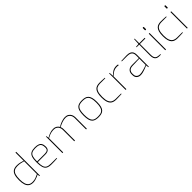

<svg xmlns="http://www.w3.org/2000/svg" viewBox="479 -2559 4361 4361"><g transform="rotate(-45 2659.0 -378.5)"><path d="M262 6Q194 6 151.5 -24Q109 -54 89.5 -114Q70 -174 70 -263Q70 -362 91 -422.5Q112 -483 156.5 -510Q201 -537 272 -537Q323 -537 372 -525.5Q421 -514 457 -501V-763H481V0H465L457 -57Q444 -45 410.5 -30.5Q377 -16 336.5 -5Q296 6 262 6ZM262 -16Q321 -16 369 -34.5Q417 -53 457 -73V-485Q408 -498 367 -506.5Q326 -515 272 -515Q209 -515 169.5 -491Q130 -467 112 -412Q94 -357 94 -263Q94 -179 111 -124Q128 -69 165 -42.5Q202 -16 262 -16Z M846 6Q766 6 720.5 -20Q675 -46 656.5 -106Q638 -166 638 -268Q638 -372 658.5 -430.5Q679 -489 726 -513Q773 -537 851 -537Q915 -537 957 -521.5Q999 -506 1020.5 -469Q1042 -432 1042 -367Q1042 -326 1025.5 -300Q1009 -274 978.5 -262.5Q948 -251 906 -251H662Q662 -165 677 -113.5Q692 -62 732 -39Q772 -16 848 -16H1032V0Q981 4 939.5 5Q898 6 846 6ZM662 -273H906Q963 -273 990.5 -293Q1018 -313 1018 -367Q1018 -425 1001.5 -457Q985 -489 948.5 -502Q912 -515 851 -515Q777 -515 736 -494.5Q695 -474 678.5 -421.5Q662 -369 662 -273Z M1203 0V-531H1217L1227 -469Q1271 -498 1326.5 -519Q1382 -540 1443 -540Q1494 -540 1530.5 -517Q1567 -494 1586 -458Q1612 -478 1652 -496.5Q1692 -515 1737 -527.5Q1782 -540 1822 -540Q1875 -540 1912 -516Q1949 -492 1968 -453Q1987 -414 1987 -370V0H1963V-370Q1963 -410 1946.5 -443.5Q1930 -477 1898.5 -497.5Q1867 -518 1822 -518Q1765 -518 1705 -497Q1645 -476 1591 -446Q1599 -428 1603 -409Q1607 -390 1607 -370V0H1583V-370Q1583 -410 1566.5 -443.5Q1550 -477 1519 -497.5Q1488 -518 1443 -518Q1399 -518 1364 -510.5Q1329 -503 1296.5 -489Q1264 -475 1227 -455V0Z M2362 6Q2311 6 2270.5 -4.5Q2230 -15 2201.5 -43.5Q2173 -72 2158.5 -126Q2144 -180 2144 -266Q2144 -352 2158.5 -405.5Q2173 -459 2201.5 -487.5Q2230 -516 2270.5 -526.5Q2311 -537 2362 -537Q2413 -537 2454 -526.5Q2495 -516 2523.5 -487.5Q2552 -459 2567 -405.5Q2582 -352 2582 -266Q2582 -180 2567 -126Q2552 -72 2523.5 -43.5Q2495 -15 2454 -4.5Q2413 6 2362 6ZM2362 -16Q2408 -16 2444.5 -24.5Q2481 -33 2506 -58.5Q2531 -84 2544.5 -134Q2558 -184 2558 -266Q2558 -349 2544.5 -398.5Q2531 -448 2506 -473Q2481 -498 2444.5 -506.5Q2408 -515 2362 -515Q2316 -515 2280 -506.5Q2244 -498 2219 -473Q2194 -448 2181 -398.5Q2168 -349 2168 -266Q2168 -184 2181 -134Q2194 -84 2219 -58.5Q2244 -33 2280 -24.5Q2316 -16 2362 -16Z M2926 6Q2883 6 2846 -5.5Q2809 -17 2781 -46Q2753 -75 2737.5 -128.5Q2722 -182 2722 -266Q2722 -349 2737 -402Q2752 -455 2779 -484Q2806 -513 2843.5 -524.5Q2881 -536 2926 -536Q2959 -536 3007.5 -534.5Q3056 -533 3094 -530V-514H2926Q2871 -514 2831 -494.5Q2791 -475 2768.5 -420.5Q2746 -366 2746 -262Q2746 -163 2770 -109.5Q2794 -56 2834.5 -36Q2875 -16 2926 -16H3102V0Q3080 1 3052.5 2.5Q3025 4 2993 5Q2961 6 2926 6Z M3233 0V-531H3249L3257 -430Q3299 -477 3349.5 -507Q3400 -537 3465 -537Q3481 -537 3494.5 -535.5Q3508 -534 3519 -531V-507Q3508 -509 3494.5 -511Q3481 -513 3465 -513Q3422 -513 3389 -501.5Q3356 -490 3324.5 -468Q3293 -446 3257 -414V0Z M3713 6Q3656 6 3618 -28Q3580 -62 3580 -126V-157Q3580 -221 3620.5 -259.5Q3661 -298 3739 -298H3955V-387Q3955 -427 3941.5 -456.5Q3928 -486 3894.5 -502.5Q3861 -519 3800 -519H3630V-535Q3661 -536 3704 -538Q3747 -540 3802 -541Q3866 -542 3905 -524Q3944 -506 3961.5 -471.5Q3979 -437 3979 -387V0H3963L3955 -64Q3954 -64 3930.5 -53.5Q3907 -43 3870 -29Q3833 -15 3791.5 -4.5Q3750 6 3713 6ZM3713 -18Q3737 -17 3768.5 -23.5Q3800 -30 3832.5 -39Q3865 -48 3893 -57.5Q3921 -67 3938 -73.5Q3955 -80 3955 -80V-282L3733 -275Q3662 -273 3633 -239.5Q3604 -206 3604 -157V-131Q3604 -89 3621 -64Q3638 -39 3663.5 -29Q3689 -19 3713 -18Z M4312 0Q4269 0 4238.5 -16.5Q4208 -33 4192.5 -68Q4177 -103 4177 -158L4179 -509H4093V-525L4177 -531L4185 -680H4201V-531H4376V-509H4201V-158Q4201 -113 4211 -86.5Q4221 -60 4237 -46.5Q4253 -33 4270.5 -28Q4288 -23 4303 -22L4367 -16V0Z M4514 -640Q4502 -640 4502 -652V-714Q4502 -726 4514 -726H4525Q4531 -726 4533.5 -722.5Q4536 -719 4536 -714V-652Q4536 -640 4525 -640ZM4507 0V-531H4531V0Z M4896 6Q4853 6 4816 -5.5Q4779 -17 4751 -46Q4723 -75 4707.5 -128.5Q4692 -182 4692 -266Q4692 -349 4707 -402Q4722 -455 4749 -484Q4776 -513 4813.5 -524.5Q4851 -536 4896 -536Q4929 -536 4977.5 -534.5Q5026 -533 5064 -530V-514H4896Q4841 -514 4801 -494.5Q4761 -475 4738.5 -420.5Q4716 -366 4716 -262Q4716 -163 4740 -109.5Q4764 -56 4804.5 -36Q4845 -16 4896 -16H5072V0Q5050 1 5022.5 2.5Q4995 4 4963 5Q4931 6 4896 6Z M5210 -640Q5198 -640 5198 -652V-714Q5198 -726 5210 -726H5221Q5227 -726 5229.5 -722.5Q5232 -719 5232 -714V-652Q5232 -640 5221 -640ZM5203 0V-531H5227V0Z"/></g></svg>

Font: Exo Thin Thin
Style: Regular
Weight: 250
Version: Version 2.000